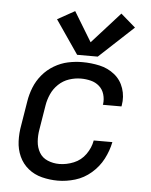

<svg xmlns="http://www.w3.org/2000/svg" viewBox="-55 -818 685 872"><g transform="rotate(5 288.0 -382.5)"><path d="M241 8Q280 8 320 -4Q360 -16 393 -44.5Q426 -73 445.5 -110.5Q465 -148 473 -188H388Q382 -154 361 -124.5Q340 -95 307 -81.5Q274 -68 241 -68Q213 -68 188 -78.5Q163 -89 150 -111.5Q137 -134 135 -161.5Q133 -189 138 -217L156 -327Q160 -353 171.5 -379Q183 -405 204 -425Q225 -445 252 -454Q279 -463 306 -463Q329 -463 351 -457.5Q373 -452 389.5 -437.5Q406 -423 412.5 -401Q419 -379 416 -356Q415 -354 415 -353H500L501 -358Q508 -398 495.5 -435.5Q483 -473 453 -497Q423 -521 384.5 -529.5Q346 -538 306 -538Q273 -538 240.5 -531Q208 -524 177.5 -506Q147 -488 124.5 -461Q102 -434 89.5 -402.5Q77 -371 72 -339L54 -229Q47 -192 48.5 -155Q50 -118 64.5 -86Q79 -54 106 -32Q133 -10 168.5 -1Q204 8 241 8ZM279 -569H373L530 -715L463 -773L335 -631L253 -766L174 -722Z"/></g></svg>

Font: Iosevka Sparkle Oblique
Style: Regular
Weight: 400
Italic angle: -9°
Designer: Belleve Invis
Foundry: Belleve Invis
Version: Version 4.5.0; ttfautohint (v1.8.3)